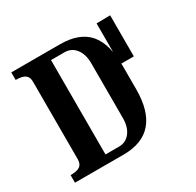

<svg xmlns="http://www.w3.org/2000/svg" viewBox="-123 -677 830 814"><g transform="rotate(-30 291.5 -270.0)"><path d="M508 -339H441V-539L508 -540ZM24 -37Q56 -37 70 -47Q84 -57 84 -80V-460Q84 -483 70 -493Q56 -503 24 -503V-540H262Q357 -540 402 -488Q447 -436 447 -326V-214Q447 0 262 0H24ZM262 -501H196V-39H262Q296 -39 316.5 -65.5Q337 -92 337 -136V-404Q337 -448 316.5 -474.5Q296 -501 262 -501Z"/></g></svg>

Font: Girassol
Style: Regular
Weight: 400
Width: 3
Designer: Liam Spradlin
Version: Version 1.004